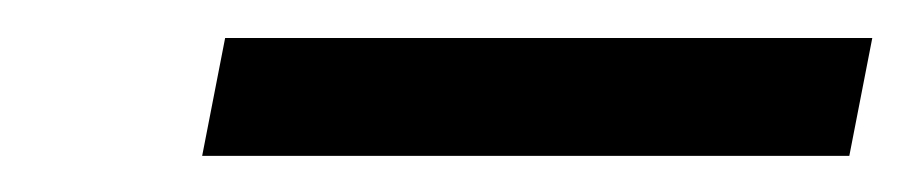

<svg xmlns="http://www.w3.org/2000/svg" viewBox="-20 -364 483 102"><path d="M431.2 -281.2H87.4L99.6 -343.8H443.4Z"/></svg>

Font: Juliett
Style: Bold Italic
Weight: 700
Italic angle: -11.25°
Designer: GGBotNet
Foundry: GGBotNet
Version: 0.60